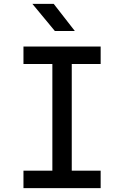

<svg xmlns="http://www.w3.org/2000/svg" viewBox="-20 -970 640 990"><path d="M366 -810 257 -950H147L263 -810ZM499 0V-90H350V-640H499V-730H101V-640H250V-90H101V0Z"/></svg>

Font: Tekne LDO Medium
Style: Regular
Weight: 500
Monospace: yes
Designer: Alessio Laiso, Mario Rullo, Paolo Rosset
Foundry: Alessio Laiso
Version: Version 1.000;hotconv 1.0.109;makeotfexe 2.5.65596